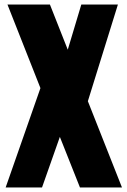

<svg xmlns="http://www.w3.org/2000/svg" viewBox="-20 -830 564 850"><path d="M5 0 159 -440 13 -810H201L280 -610L340 -810H502L369 -382L520 0H334L245 -224L166 0Z"/></svg>

Font: Oswald Heavy
Style: Regular
Weight: 400
Designer: Vernon Adams
Foundry: Vernon Adams
Version: Version 4.101